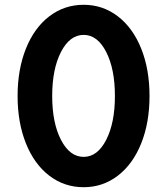

<svg xmlns="http://www.w3.org/2000/svg" viewBox="-20 -780 705 810"><path d="M333 9.8Q251.5 9.8 188 -38.8Q124.5 -87.4 89.4 -175Q54.2 -262.7 54.2 -375Q54.2 -487.3 89.4 -575Q124.5 -662.6 188 -711.2Q251.5 -759.8 333 -759.8Q413.6 -759.8 477.1 -711.2Q540.5 -662.6 575.7 -575Q610.8 -487.3 610.8 -375Q610.8 -262.7 575.7 -175Q540.5 -87.4 477.1 -38.8Q413.6 9.8 333 9.8ZM333 -118.2Q391.1 -118.2 428 -189.9Q464.8 -261.7 464.8 -375Q464.8 -488.8 428 -560.8Q391.1 -632.8 333 -632.8Q274.4 -632.8 237.3 -560.8Q200.2 -488.8 200.2 -375Q200.2 -261.7 237.3 -189.9Q274.4 -118.2 333 -118.2Z"/></svg>

Font: Orkney
Style: Bold
Weight: 700
Designer: Samuel Oakes and Alfredo Marco Pradil
Foundry: Alfredo Marco Pradil
Version: 1.0